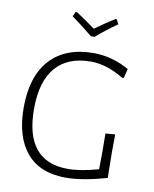

<svg xmlns="http://www.w3.org/2000/svg" viewBox="-92 -903 785 978"><g transform="rotate(10 301.0 -414.0)"><path d="M432 -834 444 -810Q379 -764 336 -726H317Q261 -772 208 -810L219 -834H227Q280 -799 325 -766Q377 -804 425 -834ZM347 -644Q441 -644 531 -594L519 -546L511 -545Q421 -599 341 -599Q221 -599 158.5 -526.5Q96 -454 96 -312Q96 -40 318 -40Q384 -40 476 -66L477 -159L476 -251L526 -255L525 -165L527 -30Q405 5 317 6Q182 6 112.5 -76Q43 -158 43 -310Q43 -471 122 -557.5Q201 -644 347 -644Z"/></g></svg>

Font: Alegreya Sans Light
Style: Regular
Weight: 300
Designer: Juan Pablo del Peral
Foundry: Huerta Tipografica
Version: Version 2.007